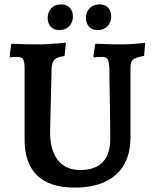

<svg xmlns="http://www.w3.org/2000/svg" viewBox="-20 -842 703 874"><path d="M320 12Q207 12 149.5 -43Q92 -98 92 -206V-529Q92 -561 85.5 -572Q79 -583 58 -583Q50 -583 38 -582Q26 -581 26 -581L24 -585L31 -643Q31 -643 54 -642Q77 -641 108.5 -640.5Q140 -640 166 -640Q181 -640 200.5 -641.5Q220 -643 238.5 -644Q257 -645 268.5 -646.5Q280 -648 280 -648L274 -587Q241 -583 229 -571.5Q217 -560 215 -533L208 -240Q208 -158 243.5 -113Q279 -68 345 -68Q413 -68 447.5 -104Q482 -140 482 -210Q482 -231 481.5 -269Q481 -307 480.5 -351Q480 -395 479 -435.5Q478 -476 478 -502.5Q478 -529 478 -529Q476 -562 470 -572.5Q464 -583 444 -583Q436 -583 422 -582Q408 -581 408 -581L405 -585L414 -643Q414 -643 426 -642.5Q438 -642 457 -641.5Q476 -641 495.5 -640.5Q515 -640 529 -640Q554 -640 579.5 -641.5Q605 -643 623 -645Q641 -647 641 -647L636 -588Q597 -580 585.5 -571Q574 -562 574 -535V-217Q574 -106 508 -47Q442 12 320 12ZM425 -705Q399 -705 385 -721Q371 -737 371 -760Q371 -787 388 -804.5Q405 -822 433 -822Q459 -822 472.5 -806.5Q486 -791 486 -767Q486 -741 469.5 -723Q453 -705 425 -705ZM250 -705Q224 -705 210.5 -721Q197 -737 197 -760Q197 -787 213.5 -804.5Q230 -822 258 -822Q284 -822 298 -806.5Q312 -791 312 -767Q312 -741 295 -723Q278 -705 250 -705Z"/></svg>

Font: Alegreya SemiBold
Style: Regular
Weight: 600
Designer: Juan Pablo del Peral
Foundry: Huerta Tipografica
Version: Version 2.009